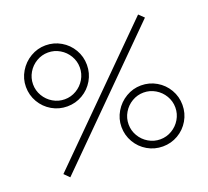

<svg xmlns="http://www.w3.org/2000/svg" viewBox="-127 -892 1155 1065"><g transform="rotate(-20 451.0 -360.0)"><path d="M240 -375Q191 -375 149.8 -399Q108.5 -423 84.2 -464.5Q60 -506 60 -555Q60 -603 84.8 -644.5Q109.5 -686 151 -710.5Q192.5 -735 240 -735Q289 -735 330.2 -711Q371.5 -687 395.8 -645.5Q420 -604 420 -555Q420 -506 395.8 -464.5Q371.5 -423 330.2 -399Q289 -375 240 -375ZM120 0 90 -30 782 -720 812 -691ZM240 -417Q277 -417 308.8 -435.8Q340.5 -454.5 359.2 -486.2Q378 -518 378 -555Q378 -592 359.2 -623.8Q340.5 -655.5 308.8 -674.2Q277 -693 240 -693Q203 -693 171.2 -674.2Q139.5 -655.5 120.8 -623.8Q102 -592 102 -555Q102 -518 120.8 -486.2Q139.5 -454.5 171.2 -435.8Q203 -417 240 -417ZM662 15Q613 15 571.8 -9Q530.5 -33 506.2 -74.5Q482 -116 482 -165Q482 -213 506.8 -254.5Q531.5 -296 573 -320.5Q614.5 -345 662 -345Q711 -345 752.2 -321Q793.5 -297 817.8 -255.5Q842 -214 842 -165Q842 -116 817.8 -74.5Q793.5 -33 752.2 -9Q711 15 662 15ZM662 -27Q699 -27 730.8 -45.8Q762.5 -64.5 781.2 -96.2Q800 -128 800 -165Q800 -202 781.2 -233.8Q762.5 -265.5 730.8 -284.2Q699 -303 662 -303Q625 -303 593.2 -284.2Q561.5 -265.5 542.8 -233.8Q524 -202 524 -165Q524 -128 542.8 -96.2Q561.5 -64.5 593.2 -45.8Q625 -27 662 -27Z"/></g></svg>

Font: Vela Sans ExtLt
Style: Regular
Weight: 200
Designer: Principal design: Mikhail Sharanda - project Manrope.
Design modification: Ravid Balaliev
Foundry: Mikhail Sharanda
Version: Version 1.001